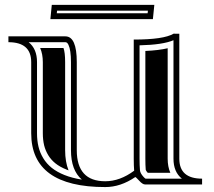

<svg xmlns="http://www.w3.org/2000/svg" viewBox="-20 -759 881 790"><path d="M587.4 -704.3 588.6 -715.1H214.8L213.6 -704.3ZM609.1 -680.4H187.3L193.1 -739H615ZM728.3 -23.9Q693.8 -51.5 693.8 -106V-593.5Q649.9 -574.7 554.2 -572.5V-106Q554.2 -78.6 555.9 -58.6Q556.9 -46.1 570.6 -31.2Q575.7 -25.6 578.9 -23.9ZM97.9 -585.4Q132.3 -557.9 132.3 -503.4V-210.9Q132.3 -180.7 138.4 -155.4Q144.5 -130.1 158.2 -107.7Q171.9 -85.2 193.1 -68.2Q214.4 -51.3 245.5 -38.8Q276.6 -26.4 316.7 -20Q272 -58.6 272 -141.1V-503.4Q272 -553 261.7 -574.5Q256.8 -585.4 249 -585.4ZM717.8 -106Q717.8 -23.9 811.5 -23.9V0H577.1Q566.7 0 552.9 -15.3Q539.1 -30.5 536.6 -30.5Q476.3 10.7 413.1 10.7Q108.4 10.7 108.4 -210.9V-503.4Q108.4 -585.4 14.6 -585.4V-609.4H249Q295.9 -609.4 295.9 -503.4V-141.1Q295.9 -13.2 413.1 -13.2Q473.4 -13.2 532 -56.6Q530.3 -77.6 530.3 -106V-596.2Q653.3 -596.2 694.3 -620.4L717.8 -620.1ZM680.9 -47.9H587.9Q580.1 -56.9 579.6 -60.5Q578.1 -79.6 578.1 -106V-549.3Q633.1 -551.8 669.9 -560.5V-106Q669.9 -73.2 680.9 -47.9ZM145.3 -561.5H241.2Q248 -543 248 -503.4V-141.1Q248 -93.5 262 -58.1L254.4 -61Q226.6 -72 208 -86.9Q190.2 -101.3 178.7 -120.1Q167 -139.4 161.6 -160.9Q156.2 -183.6 156.2 -210.9V-503.4Q156.2 -536.1 145.3 -561.5Z"/></svg>

Font: itsadzokeS01
Style: Regular
Weight: 600
Width: 6
Version: Version 0.46